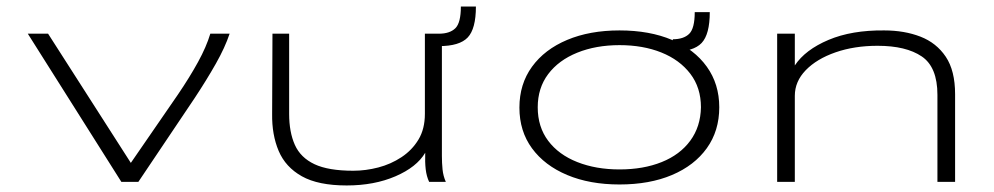

<svg xmlns="http://www.w3.org/2000/svg" viewBox="-20 -556 3040 587"><path d="M351 0 65 -453H127L380 -58L524 -267Q560 -320 585.5 -366.5Q611 -413 623 -453H682Q668 -411 640 -361.5Q612 -312 575 -256L403 0Z M1040 11Q953 11 903 -17Q853 -45 832 -94.5Q811 -144 812 -208L813 -453H864V-208Q864 -152 881.5 -113Q899 -74 941.5 -54Q984 -34 1060 -34Q1098 -34 1136.5 -44Q1175 -54 1207.5 -75.5Q1240 -97 1259.5 -129.5Q1279 -162 1279 -208V-453H1331V-79Q1331 -58 1333 -38Q1335 -18 1343 0H1292Q1284 -17 1281.5 -38.5Q1279 -60 1280 -89Q1254 -45 1189 -17Q1124 11 1040 11ZM1435 -536Q1435 -468 1410 -441.5Q1385 -415 1322 -415V-453Q1355 -453 1372 -469.5Q1389 -486 1389 -536Z M1874 8Q1783 8 1714 -21Q1645 -50 1606.5 -102.5Q1568 -155 1568 -227Q1568 -299 1606.5 -352Q1645 -405 1714 -434Q1783 -463 1874 -463Q1966 -463 2034.5 -434Q2103 -405 2141 -352Q2179 -299 2179 -228Q2179 -156 2141 -103Q2103 -50 2034.5 -21Q1966 8 1874 8ZM1874 -38Q1947 -38 2003 -60.5Q2059 -83 2090.5 -126Q2122 -169 2123 -228Q2123 -288 2090.5 -330.5Q2058 -373 2002 -395.5Q1946 -418 1874 -418Q1802 -418 1745 -395Q1688 -372 1656 -329.5Q1624 -287 1624 -228Q1624 -168 1656 -125.5Q1688 -83 1745 -60.5Q1802 -38 1874 -38ZM2150 -519Q2150 -451 2125 -424.5Q2100 -398 2037 -398V-436Q2070 -436 2087 -452.5Q2104 -469 2104 -519Z M2356 0V-453H2410V-356Q2442 -404 2513 -434Q2584 -464 2683 -463Q2745 -463 2794 -444Q2843 -425 2871.5 -382.5Q2900 -340 2900 -268V0H2846V-266Q2846 -351 2798 -383.5Q2750 -416 2663 -416Q2592 -416 2534.5 -396Q2477 -376 2443.5 -341.5Q2410 -307 2410 -263V0Z"/></svg>

Font: Inconsolata ExtraExpanded Light
Style: Regular
Weight: 300
Width: 8
Monospace: yes
Designer: Raph Levien, Cyreal, Brenton Simpson
Foundry: Raph Levien, Cyreal, Google
Version: Version 3.001; ttfautohint (v1.8.2.53-6de2)